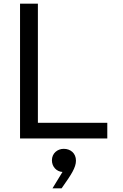

<svg xmlns="http://www.w3.org/2000/svg" viewBox="-20 -760 674 1054"><path d="M569 0V-86H188V-740H90V0ZM318 274 325 264C370 200 397 160 397 122C397 81 367 57 330 57C296 57 265 81 265 120C265 155 290 182 323 184L268 274Z"/></svg>

Font: Be Vietnam Pro
Style: Regular
Weight: 400
Designer: Lam Bao, Tony Le, Vietanh Nguyen
Foundry: Yellow Type Foundry
Version: Version 1.002